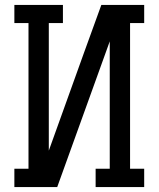

<svg xmlns="http://www.w3.org/2000/svg" viewBox="-20 -755 640 775"><path d="M38 0V-74H95V-662H38V-735H234V-662H177V-147L319 -542L389 -735H562V-662H505V-74H562V0H366V-74H423V-588L211 0Z"/></svg>

Font: Iosevka Plex Etoile
Style: Regular
Weight: 400
Designer: Belleve Invis
Foundry: Belleve Invis
Version: Version 25.1.1; ttfautohint (v1.8.4)